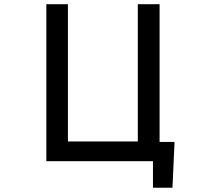

<svg xmlns="http://www.w3.org/2000/svg" viewBox="-20 -759 1040 904"><path d="M198.2 0V-739.3H299.8V-92.8H628.9V-739.3H731.4V-90.8H801.8L792 125H700.2V0Z"/></svg>

Font: RobotoJAA
Style: Medium
Weight: 500
Version: Version 2.05; 2016-11-05